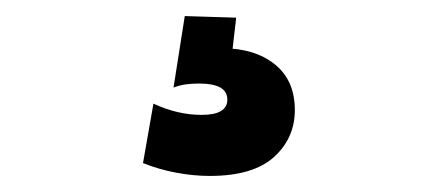

<svg xmlns="http://www.w3.org/2000/svg" viewBox="-20 -31 540 239"><path d="M241 188Q221 188 199.5 184Q178 180 158 172L171 98Q186 105 201 108.5Q216 112 231 112Q263 112 263 93Q263 73 228 73Q219 73 211.5 74Q204 75 196 78L210 -11L274 -9L268 43L256 29Q297 29 322 49Q347 69 347 106Q347 141 321 164.5Q295 188 241 188Z"/></svg>

Font: Radio Canada Big SemiBold
Style: Regular
Weight: 600
Designer: Étienne Aubert Bonn
Foundry: Coppers and Brasses
Version: Version 1.001